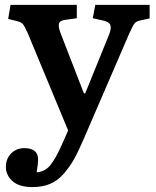

<svg xmlns="http://www.w3.org/2000/svg" viewBox="-20 -531 633 780"><path d="M111.8 229Q57.6 229 30.8 204.8Q3.9 180.7 3.9 147Q3.9 114.3 25.1 92.5Q46.4 70.8 79.1 70.8Q133.3 70.8 134.8 115.2Q134.8 134.8 128.9 168.9Q162.1 167 184.1 140.4Q206.1 113.8 232.9 53.2L256.8 -1L92.8 -396Q91.8 -397.9 90.3 -401.4Q79.6 -425.3 72.5 -433.3Q65.4 -441.4 46.9 -445.8L13.2 -454.1L22.9 -511.2H292V-457L244.1 -450.2Q224.1 -447.3 220 -436.3Q215.8 -425.3 225.1 -398.9L320.8 -151.9H326.2L423.8 -392.1Q433.1 -417 428.2 -429.4Q423.3 -441.9 401.9 -446.8L356.9 -457L367.2 -511.2H587.9V-456.1L550.8 -448.2Q533.7 -444.8 526.6 -436Q519.5 -427.2 506.8 -398.4Q505.9 -396.5 505.1 -395Q504.4 -393.6 503.9 -392.1L319.8 34.2Q298.3 84.5 280.3 116.5Q262.2 148.4 237.8 176Q213.4 203.6 182.6 216.3Q151.9 229 111.8 229Z"/></svg>

Font: Literata Book SemiBold
Style: Regular
Weight: 600
Designer: Latin by Veronika Burian and Jose Scaglione. Greek by Irene Vlachou. Cyrillic by Vera Evstafieva
Foundry: TypeTogether
Version: Version 2.003;PS 002.003;hotconv 1.0.88;makeotf.lib2.5.64775